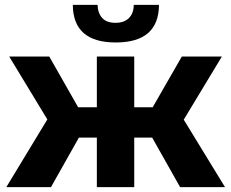

<svg xmlns="http://www.w3.org/2000/svg" viewBox="-20 -771 953 791"><path d="M722 0 607 -204H533V0H379V-204H305L190 0H6L175 -279L18 -538H183L302 -329H379V-538H533V-329H609L729 -538H894L737 -278L907 0ZM457 -596Q281 -596 280 -751H382Q383 -717 401 -697Q419 -677 456 -677Q492 -677 511.5 -697Q531 -717 531 -751H635Q634 -596 457 -596Z"/></svg>

Font: Montserrat
Style: Bold
Weight: 700
Designer: Julieta Ulanovsky
Foundry: Julieta Ulanovsky
Version: Version 9.000; ttfautohint (v1.8.4.7-5d5b)